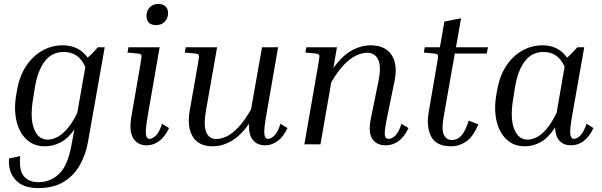

<svg xmlns="http://www.w3.org/2000/svg" viewBox="-20 -736 3069 979"><path d="M428 -9Q417 52 387.5 105Q358 158 306 190.5Q254 223 175 223Q97 223 59 181Q21 139 26 72L83 60Q76 132 101.5 162.5Q127 193 175 193Q237 193 281.5 150.5Q326 108 345 1L359 -75Q325 -28 287 -9Q249 10 210 10Q151 10 113.5 -26.5Q76 -63 63 -124Q50 -185 64 -260L68 -282Q81 -352 115 -402Q149 -452 197 -478.5Q245 -505 299 -505Q342 -505 374 -488.5Q406 -472 427 -442Q440 -453 453 -466.5Q466 -480 479 -495H514ZM149 -234Q132 -134 153.5 -79Q175 -24 223 -24Q243 -24 267 -34.5Q291 -45 318.5 -74.5Q346 -104 374 -160L415 -394Q397 -435 369.5 -453Q342 -471 305 -471Q244 -471 208 -423Q172 -375 158 -291Z M776 -608Q727 -608 727 -656Q727 -681 743.5 -698.5Q760 -716 787 -716Q810 -716 823.5 -703.5Q837 -691 837 -669Q837 -644 820.5 -626Q804 -608 776 -608ZM630 -468 635 -495H794L734 -150Q721 -76 724 -52Q727 -28 743 -28Q758 -28 775.5 -45.5Q793 -63 806 -105L842 -83Q820 -37 790.5 -16Q761 5 728 5Q682 5 659.5 -31Q637 -67 650 -142L697 -414Q703 -448 701 -454.5Q699 -461 684 -463Z M1332 5Q1292 5 1269.5 -22Q1247 -49 1250 -105Q1207 -44 1160 -17Q1113 10 1064 10Q994 10 963.5 -38.5Q933 -87 947 -170L990 -414Q996 -448 994 -454.5Q992 -461 977 -463L922 -468L927 -495H1087L1030 -171Q1017 -95 1032 -61Q1047 -27 1082 -27Q1106 -27 1134.5 -40Q1163 -53 1194.5 -86Q1226 -119 1260 -178L1316 -495H1398L1338 -150Q1325 -76 1328 -52Q1331 -28 1347 -28Q1362 -28 1379.5 -45.5Q1397 -63 1410 -105L1446 -83Q1424 -37 1394.5 -16Q1365 5 1332 5Z M2063 -83Q2041 -37 2011.5 -16Q1982 5 1947 5Q1901 5 1879 -27Q1857 -59 1870 -127L1910 -323Q1925 -399 1908 -433Q1891 -467 1852 -467Q1828 -467 1798.5 -454Q1769 -441 1736.5 -408.5Q1704 -376 1669 -316L1614 0H1532L1604 -414Q1610 -448 1608 -454.5Q1606 -461 1591 -463L1537 -468L1542 -495H1698L1680 -389Q1724 -451 1772.5 -478Q1821 -505 1870 -505Q1944 -505 1976.5 -456Q2009 -407 1992 -324L1951 -124Q1941 -73 1942 -50.5Q1943 -28 1962 -28Q1979 -28 1996.5 -45.5Q2014 -63 2027 -105Z M2419 -102Q2392 -38 2356.5 -14Q2321 10 2281 10Q2205 10 2179 -39Q2153 -88 2166 -165L2209 -415Q2215 -448 2213 -454.5Q2211 -461 2195 -463L2141 -468L2146 -495H2223L2246 -626L2331 -643L2305 -495H2468L2462 -463H2299L2243 -145Q2230 -74 2243.5 -48Q2257 -22 2284 -22Q2311 -22 2331.5 -43.5Q2352 -65 2370 -121Z M2892 5Q2855 5 2833.5 -17.5Q2812 -40 2810 -86Q2776 -33 2737 -11.5Q2698 10 2657 10Q2598 10 2561 -26.5Q2524 -63 2511 -124Q2498 -185 2512 -260L2516 -282Q2529 -352 2562.5 -402Q2596 -452 2644 -478.5Q2692 -505 2746 -505Q2788 -505 2819.5 -488.5Q2851 -472 2871 -442Q2885 -453 2898 -467Q2911 -481 2924 -495H2959L2898 -150Q2885 -76 2888 -52Q2891 -28 2907 -28Q2922 -28 2939.5 -45.5Q2957 -63 2971 -105L3006 -83Q2984 -37 2955 -16Q2926 5 2892 5ZM2597 -234Q2580 -134 2601.5 -79Q2623 -24 2670 -24Q2689 -24 2713 -34.5Q2737 -45 2763.5 -74.5Q2790 -104 2818 -160L2859 -396Q2841 -435 2814.5 -453Q2788 -471 2752 -471Q2691 -471 2655.5 -423Q2620 -375 2606 -291Z"/></svg>

Font: Inria Serif
Style: Italic
Weight: 400
Italic angle: -10°
Designer: Black Foundry Team
Foundry: Black Foundry
Version: Version 1.000; ttfautohint (v1.8.3)